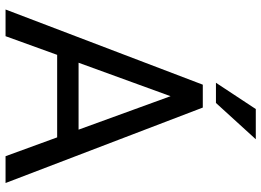

<svg xmlns="http://www.w3.org/2000/svg" viewBox="-145 -797 942 692"><g transform="rotate(90 326.0 -451.0)"><path d="M543 0 475.1 -186H177.7L110.4 0H14.2L285.2 -710.9H367.7L639.6 0ZM206.1 -263.2H447.3L326.7 -594.7ZM278.3 -758.3 373 -901.9H481.9L351.1 -758.3Z"/></g></svg>

Font: Vazirmatn FD
Style: Regular
Weight: 400
Designer: Saber Rastikerdar
Foundry: Saber Rastikerdar
Version: Version 33.001